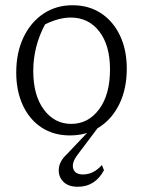

<svg xmlns="http://www.w3.org/2000/svg" viewBox="-20 -509 546 733"><path d="M247 8Q185 8 139 -22Q93 -52 67.5 -106.5Q42 -161 42 -232Q42 -308 69.5 -366Q97 -424 145.5 -456.5Q194 -489 257 -489Q319 -489 365.5 -458.5Q412 -428 438 -373.5Q464 -319 464 -247Q464 -171 436.5 -113.5Q409 -56 360 -24Q311 8 247 8ZM252 -36Q317 -36 358.5 -92Q400 -148 400 -244Q400 -336 359 -389Q318 -442 250 -442Q205 -442 152 -416Q107 -332 107 -238Q107 -145 147.5 -90.5Q188 -36 252 -36ZM277 204Q240 204 221 184Q202 164 204.5 135Q207 106 235 80L329 -19H352L276 82Q253 112 259.5 134.5Q266 157 297 157Q337 157 369 121L377 141Q343 204 277 204Z"/></svg>

Font: Piazzolla Light
Style: Regular
Weight: 300
Designer: Juan Pablo del Peral
Foundry: Huerta Tipografica
Version: Version 1.330